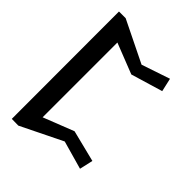

<svg xmlns="http://www.w3.org/2000/svg" viewBox="-252 -1021 1124 1124"><g transform="rotate(45 310.0 -459.5)"><path d="M369.4 -777.4 111.2 -904H55.7L56.5 -15.9L111.3 -15L369.2 -141.5L545.3 -91.8L564.3 -175.3L367.5 -224.5L177.6 -150V-769L367.4 -694.5L564.3 -753.4L545.4 -836.8Z"/></g></svg>

Font: Stormning
Style: Light
Weight: 400
Designer: Robert Jablonski, Mew Too
Foundry: Cannot Into Space Fonts
Version: Version 0.90